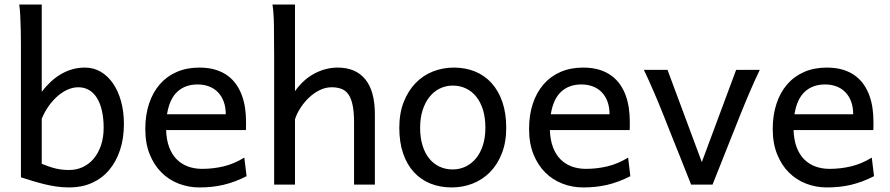

<svg xmlns="http://www.w3.org/2000/svg" viewBox="-20 -801 3861 833"><path d="M161.1 -781.2V-402.8Q178.2 -425.3 198.2 -444.3Q218.3 -463.4 241.5 -477.5Q264.6 -491.7 291.5 -499.8Q318.4 -507.8 349.1 -507.8Q386.2 -507.8 417 -489.7Q447.8 -471.7 470.2 -439.2Q492.7 -406.7 505.1 -361.8Q517.6 -316.9 517.6 -263.7Q517.6 -200.7 500.7 -149.9Q483.9 -99.1 453.1 -63Q422.4 -26.9 378.7 -7.3Q335 12.2 280.8 12.2Q251 12.2 223.1 8.1Q195.3 3.9 169.2 -2.7Q143.1 -9.3 118.7 -16.8Q94.2 -24.4 70.8 -31.7V-609.4Q70.8 -640.6 70.1 -672.1Q69.3 -703.6 67.9 -732.2Q66.4 -760.7 63.5 -781.2ZM161.1 -90.3Q179.2 -83 194.1 -77.9Q209 -72.8 223.1 -69.6Q237.3 -66.4 251.2 -64.9Q265.1 -63.5 280.8 -63.5Q313 -63.5 340.3 -76.7Q367.7 -89.8 387.5 -113.8Q407.2 -137.7 418.5 -171.6Q429.7 -205.6 429.7 -246.6Q429.7 -287.1 422.4 -319.8Q415 -352.5 401.1 -375.2Q387.2 -397.9 366.7 -410.2Q346.2 -422.4 319.8 -422.4Q296.9 -422.4 273.9 -412.4Q251 -402.3 230.2 -384.3Q209.5 -366.2 191.4 -341.1Q173.3 -315.9 161.1 -285.6Z M700.7 -236.8Q702.1 -193.8 714.1 -162.1Q726.1 -130.4 746.8 -109.6Q767.6 -88.9 795.7 -78.6Q823.7 -68.4 856.9 -68.4Q904.3 -68.4 949.7 -79.1Q995.1 -89.8 1040 -117.2L1049.8 -36.6Q1023.9 -23.4 999 -14.2Q974.1 -4.9 949.2 1Q924.3 6.8 898.7 9.5Q873 12.2 844.7 12.2Q797.9 12.2 755.4 -4.2Q712.9 -20.5 680.7 -52.5Q648.4 -84.5 629.4 -131.8Q610.4 -179.2 610.4 -241.7Q610.4 -302.2 626.7 -351.3Q643.1 -400.4 673.3 -435.3Q703.6 -470.2 747.1 -489Q790.5 -507.8 844.7 -507.8Q884.8 -507.8 915.5 -498.3Q946.3 -488.8 968.8 -471.9Q991.2 -455.1 1006.3 -432.6Q1021.5 -410.2 1030.5 -384.3Q1039.6 -358.4 1043.5 -330.3Q1047.4 -302.2 1047.4 -274.9V-255.9Q1047.4 -243.7 1046.9 -236.8ZM837.4 -434.6Q783.7 -434.6 749.5 -403.1Q715.3 -371.6 704.6 -305.2H959.5Q959.5 -336.4 950.4 -360.6Q941.4 -384.8 925 -401.4Q908.7 -418 886.2 -426.3Q863.8 -434.6 837.4 -434.6Z M1516.1 0V-268.6Q1516.1 -314.5 1510 -344.2Q1503.9 -374 1491.7 -391.4Q1479.5 -408.7 1461.2 -415.5Q1442.9 -422.4 1418.5 -422.4Q1392.1 -422.4 1366.9 -409.9Q1341.8 -397.5 1320.8 -377.7Q1299.8 -357.9 1283.7 -333Q1267.6 -308.1 1259.8 -283.2V0H1169.4V-551.8Q1169.4 -630.9 1168.5 -690.2Q1167.5 -749.5 1162.1 -781.2H1259.8V-405.3Q1295.9 -456.5 1344.7 -482.2Q1393.6 -507.8 1445.3 -507.8Q1523.4 -507.8 1564.9 -456.8Q1606.4 -405.8 1606.4 -305.2V0Z M1802.7 -246.6Q1802.7 -204.1 1813 -170.4Q1823.2 -136.7 1842 -113.5Q1860.8 -90.3 1886.7 -78.1Q1912.6 -65.9 1944.3 -65.9Q1973.6 -65.9 1999.5 -78.1Q2025.4 -90.3 2044.7 -113.5Q2064 -136.7 2075 -170.4Q2085.9 -204.1 2085.9 -246.6Q2085.9 -289.6 2075.7 -323.5Q2065.4 -357.4 2046.6 -381.1Q2027.8 -404.8 2001.7 -417.2Q1975.6 -429.7 1944.3 -429.7Q1914.6 -429.7 1888.7 -417.2Q1862.8 -404.8 1843.8 -381.1Q1824.7 -357.4 1813.7 -323.5Q1802.7 -289.6 1802.7 -246.6ZM1712.4 -246.6Q1712.4 -309.6 1731.4 -358.2Q1750.5 -406.7 1782.7 -440.2Q1814.9 -473.6 1857.9 -490.7Q1900.9 -507.8 1949.2 -507.8Q1999.5 -507.8 2041.3 -490.7Q2083 -473.6 2113 -440.2Q2143.1 -406.7 2159.7 -358.2Q2176.3 -309.6 2176.3 -246.6Q2176.3 -183.6 2157.2 -135.3Q2138.2 -86.9 2106 -54.2Q2073.7 -21.5 2030.8 -4.6Q1987.8 12.2 1939.5 12.2Q1889.2 12.2 1847.4 -4.6Q1805.7 -21.5 1775.6 -54.2Q1745.6 -86.9 1729 -135.3Q1712.4 -183.6 1712.4 -246.6Z M2365.7 -236.8Q2367.2 -193.8 2379.2 -162.1Q2391.1 -130.4 2411.9 -109.6Q2432.6 -88.9 2460.7 -78.6Q2488.8 -68.4 2522 -68.4Q2569.3 -68.4 2614.7 -79.1Q2660.2 -89.8 2705.1 -117.2L2714.8 -36.6Q2689 -23.4 2664.1 -14.2Q2639.2 -4.9 2614.3 1Q2589.4 6.8 2563.7 9.5Q2538.1 12.2 2509.8 12.2Q2462.9 12.2 2420.4 -4.2Q2377.9 -20.5 2345.7 -52.5Q2313.5 -84.5 2294.4 -131.8Q2275.4 -179.2 2275.4 -241.7Q2275.4 -302.2 2291.7 -351.3Q2308.1 -400.4 2338.4 -435.3Q2368.7 -470.2 2412.1 -489Q2455.6 -507.8 2509.8 -507.8Q2549.8 -507.8 2580.6 -498.3Q2611.3 -488.8 2633.8 -471.9Q2656.2 -455.1 2671.4 -432.6Q2686.5 -410.2 2695.6 -384.3Q2704.6 -358.4 2708.5 -330.3Q2712.4 -302.2 2712.4 -274.9V-255.9Q2712.4 -243.7 2711.9 -236.8ZM2502.4 -434.6Q2448.7 -434.6 2414.6 -403.1Q2380.4 -371.6 2369.6 -305.2H2624.5Q2624.5 -336.4 2615.5 -360.6Q2606.4 -384.8 2590.1 -401.4Q2573.7 -418 2551.3 -426.3Q2528.8 -434.6 2502.4 -434.6Z M3276.4 -498Q3266.1 -477.1 3255.1 -452.6Q3244.1 -428.2 3234.1 -404.8Q3224.1 -381.3 3215.3 -360.4Q3206.5 -339.4 3200.7 -324.7Q3195.8 -313 3187.7 -292.7Q3179.7 -272.5 3169.7 -247.3Q3159.7 -222.2 3148.4 -194.1Q3137.2 -166 3126.5 -138.7Q3100.6 -74.2 3071.3 0H2978.5Q2950.2 -70.8 2925.3 -133.8Q2914.6 -160.6 2903.3 -188.5Q2892.1 -216.3 2882.1 -241.9Q2872.1 -267.6 2863.5 -289.1Q2855 -310.5 2849.1 -324.7Q2843.3 -339.4 2834.5 -360.6Q2825.7 -381.8 2815.4 -405.3Q2805.2 -428.7 2794.4 -452.9Q2783.7 -477.1 2773.4 -498H2876L3024.9 -97.7L3173.8 -498Z M3422.9 -236.8Q3424.3 -193.8 3436.3 -162.1Q3448.2 -130.4 3469 -109.6Q3489.7 -88.9 3517.8 -78.6Q3545.9 -68.4 3579.1 -68.4Q3626.5 -68.4 3671.9 -79.1Q3717.3 -89.8 3762.2 -117.2L3772 -36.6Q3746.1 -23.4 3721.2 -14.2Q3696.3 -4.9 3671.4 1Q3646.5 6.8 3620.8 9.5Q3595.2 12.2 3566.9 12.2Q3520 12.2 3477.5 -4.2Q3435.1 -20.5 3402.8 -52.5Q3370.6 -84.5 3351.6 -131.8Q3332.5 -179.2 3332.5 -241.7Q3332.5 -302.2 3348.9 -351.3Q3365.2 -400.4 3395.5 -435.3Q3425.8 -470.2 3469.2 -489Q3512.7 -507.8 3566.9 -507.8Q3606.9 -507.8 3637.7 -498.3Q3668.5 -488.8 3690.9 -471.9Q3713.4 -455.1 3728.5 -432.6Q3743.7 -410.2 3752.7 -384.3Q3761.7 -358.4 3765.6 -330.3Q3769.5 -302.2 3769.5 -274.9V-255.9Q3769.5 -243.7 3769 -236.8ZM3559.6 -434.6Q3505.9 -434.6 3471.7 -403.1Q3437.5 -371.6 3426.8 -305.2H3681.6Q3681.6 -336.4 3672.6 -360.6Q3663.6 -384.8 3647.2 -401.4Q3630.9 -418 3608.4 -426.3Q3585.9 -434.6 3559.6 -434.6Z"/></svg>

Font: Andika Cyr
Style: Regular
Weight: 400
Designer: Victor Gaultney, Annie Olsen, Julie Remington, Don Collingsworth, Eric Hays, Becca Hirsbrunner
Foundry: SIL International
Version: Version 5.000